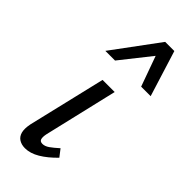

<svg xmlns="http://www.w3.org/2000/svg" viewBox="-234 -743 785 785"><g transform="rotate(45 158.5 -350.5)"><path d="M104 6Q84 6 69.5 -3Q55 -12 50 -30.5Q45 -49 51 -79L131 -416H201L126 -97Q122 -78 125 -67.5Q128 -57 142 -57Q156 -57 171 -67.5Q186 -78 207 -97L231 -66Q198 -32 166 -13Q134 6 104 6ZM55 -508 202 -707H255L233 -662L111 -508ZM262 -508 207 -661 202 -707H255L317 -508Z"/></g></svg>

Font: Ysabeau Infant Medium
Style: Italic
Weight: 500
Italic angle: -12°
Designer: Christian Thalmann (Catharsis Fonts)
Version: Version 2.001;gftools[0.9.30]; featfreeze: ss01,ss02,lnum